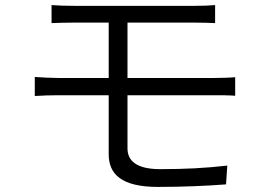

<svg xmlns="http://www.w3.org/2000/svg" viewBox="-20 -725 1040 756"><path d="M117 -422V-347C144 -349 183 -350 208 -350H408V-118C408 -40 457 11 602 11C698 11 791 7 870 1L875 -73C788 -63 707 -59 611 -59C517 -59 482 -92 482 -141V-350H827C849 -350 884 -350 906 -348V-421C884 -419 846 -418 825 -418H482V-636H746C781 -636 803 -635 827 -634V-705C805 -703 779 -702 746 -702C675 -702 340 -702 272 -702C238 -702 209 -703 183 -705V-634C209 -635 238 -636 272 -636H408V-418H208C182 -418 144 -420 117 -422Z"/></svg>

Font: Noto Sans KR DemiLight
Style: Regular
Weight: 350
Designer: Ryoko NISHIZUKA 西塚涼子 (kana, bopomofo & ideographs); Paul D. Hunt (Latin, Greek & Cyrillic); Sandoll Communications 산돌커뮤니
Foundry: Adobe
Version: Version 2.004;hotconv 1.0.118;makeotfexe 2.5.65603